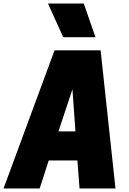

<svg xmlns="http://www.w3.org/2000/svg" viewBox="-60 -1064 730 1084"><path d="M479 -854H297L211 -1044H413ZM592 0H389L377 -158H215L164 0H-40L248 -780H508ZM366 -322 349 -560 270 -322Z"/></svg>

Font: Tanohe Sans ExtraBold
Style: Italic
Weight: 800
Designer: Village Type and Design LLC & Cristiano Sobral
Foundry: Cooper Hewitt Smithsonian Design Museum
Version: Version 1.00;September 29, 2021;FontCreator 13.0.0.2655 64-b